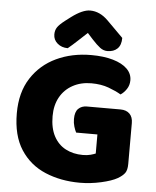

<svg xmlns="http://www.w3.org/2000/svg" viewBox="-58 -896 780 963"><g transform="rotate(5 332.0 -414.5)"><path d="M614 -303V-97Q614 -66 603 -51Q592 -36 568 -22Q540 -6 486.5 6Q433 18 380 18Q284 18 205.5 -15Q127 -48 81 -119Q35 -190 35 -302Q35 -407 81.5 -479Q128 -551 206.5 -588Q285 -625 382 -625Q445 -625 491.5 -611.5Q538 -598 563 -573.5Q588 -549 588 -516Q588 -491 575 -471.5Q562 -452 545 -441Q520 -456 482 -470Q444 -484 395 -484Q342 -484 301 -461.5Q260 -439 237.5 -398.5Q215 -358 215 -303Q215 -243 236.5 -202.5Q258 -162 296 -142Q334 -122 383 -122Q405 -122 421.5 -126.5Q438 -131 447 -135V-231H340Q334 -242 328.5 -260Q323 -278 323 -298Q323 -334 339.5 -350Q356 -366 382 -366H551Q581 -366 597.5 -349.5Q614 -333 614 -303ZM355 -734Q331 -712 307 -689.5Q283 -667 261 -649Q230 -649 209 -667Q188 -685 188 -712Q188 -733 198 -748Q208 -763 235 -784L264 -806Q319 -847 357 -847Q406 -847 448 -805L529 -724Q529 -688 510.5 -670Q492 -652 460 -652Q440 -652 423 -665Q406 -678 382 -704Z"/></g></svg>

Font: Baloo Bhaijaan 2 ExtraBold
Style: Regular
Weight: 800
Designer: Sanskriti Dholi, Noopur Datye and Ek Type
Foundry: Ek Type
Version: Version 1.701